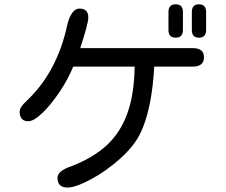

<svg xmlns="http://www.w3.org/2000/svg" viewBox="-20 -804 1040 882"><path d="M787.1 -784.2Q820.3 -784.2 820.3 -749V-666Q820.3 -630.9 787.1 -630.9Q753.9 -630.9 753.9 -666V-749Q753.9 -784.2 787.1 -784.2ZM893.6 -784.2Q926.8 -784.2 926.8 -749V-666Q926.8 -630.9 893.6 -630.9Q861.3 -630.9 861.3 -666V-749Q861.3 -784.2 893.6 -784.2ZM917 -541Q917 -498 865.2 -498H688.5L685.5 -455.1Q671.9 -291 626 -194.3Q596.7 -132.8 530.8 -74.2Q464.8 -15.6 395.5 21Q326.2 57.6 290 57.6Q244.1 57.6 244.1 12.7Q244.1 -18.6 306.6 -40Q406.2 -78.1 469.2 -135.7Q532.2 -193.4 564.5 -281.7Q596.7 -370.1 598.6 -498H316.4Q292 -438.5 252.4 -379.9Q212.9 -321.3 173.8 -284.2Q134.8 -247.1 110.4 -247.1Q70.3 -247.1 70.3 -291Q70.3 -311.5 100.6 -338.9Q244.1 -473.6 290 -694.3Q309.6 -764.6 344.7 -764.6Q385.7 -764.6 385.7 -723.6Q385.7 -696.3 348.6 -583H865.2Q917 -583 917 -541Z"/></svg>

Font: FakePearl
Style: Regular
Weight: 400
Version: Version 1.2